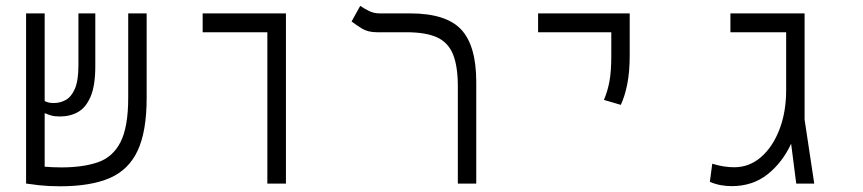

<svg xmlns="http://www.w3.org/2000/svg" viewBox="-20 -632 2970 661"><path d="M187.5 9.3Q147.5 9.3 116.2 5.9Q85 2.4 70.3 0H69.8V-585.9H133.8V-284.2Q145 -277.3 165.5 -277.3Q187 -277.3 206.3 -287.8Q225.6 -298.3 237.8 -326.4Q250 -354.5 250 -407.2V-585.9H308.1V-404.3Q308.1 -337.4 292 -299.6Q275.9 -261.7 248.5 -246.3Q221.2 -231 186.5 -231Q168.9 -231 157.2 -234.1Q145.5 -237.3 133.8 -242.7V-58.1Q145.5 -57.1 160.2 -56.4Q174.8 -55.7 191.4 -55.7Q266.1 -55.7 317.4 -73.5Q368.7 -91.3 395 -143.1Q421.4 -194.8 421.4 -295.9V-585.9H484.9V-294.9Q484.9 -180.2 454.1 -113.8Q423.3 -47.4 357.7 -19Q292 9.3 187.5 9.3Z M900.4 0V-521H677.7V-585.9H964.4V0Z M1619.6 -349.6V0H1556.2V-334Q1556.2 -404.8 1539.3 -445.6Q1522.5 -486.3 1483.9 -503.7Q1445.3 -521 1378.9 -521H1277.8Q1247.1 -521 1226.6 -533.4Q1206.1 -545.9 1190.4 -558.1L1220.2 -611.8Q1231.4 -604 1248.8 -595Q1266.1 -585.9 1286.1 -585.9H1391.6Q1515.6 -585.9 1567.6 -530.5Q1619.6 -475.1 1619.6 -349.6Z M2117.2 -271 2059.1 -288.1Q2071.8 -317.9 2078.1 -351.6Q2084.5 -385.3 2084.5 -441.4V-521H1832.5V-585.9H2147.9V-441.4Q2147.9 -385.3 2139.6 -343Q2131.3 -300.8 2117.2 -271Z M2499 8.8Q2481 8.8 2462.4 5.6Q2443.8 2.4 2423.8 -5.9L2432.1 -68.4Q2471.2 -56.2 2507.8 -56.2Q2559.6 -56.2 2599.9 -91.1Q2640.1 -126 2663.3 -186Q2686.5 -246.1 2686.5 -322.3V-521H2494.6V-585.9H2750V-220.2L2783.2 0H2721.2L2703.6 -137.2Q2673.8 -72.8 2622.6 -32Q2571.3 8.8 2499 8.8Z"/></svg>

Font: CaskaydiaMono NF Light
Style: Regular
Weight: 300
Designer: Aaron Bell
Foundry: Saja Typeworks
Version: Version 2111.001; ttfautohint (v1.8.4);Nerd Fonts 3.1.1